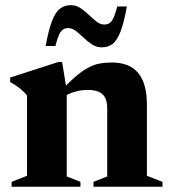

<svg xmlns="http://www.w3.org/2000/svg" viewBox="-20 -708 646 728"><path d="M233 -365V-39L285 -18.5V0H24V-18.5L82.5 -41.5V-345.5Q72 -359.5 56.8 -371.8Q41.5 -384 18.5 -397V-414L201.5 -473H215.5ZM334.5 -18.5 386.5 -39V-298.5Q386.5 -322.5 378.5 -337.8Q370.5 -353 354.2 -360Q338 -367 312.5 -367Q284.5 -367 260 -359Q235.5 -351 217.5 -338L203 -355Q237 -392 263.5 -415Q290 -438 312.2 -450.2Q334.5 -462.5 356.5 -466.8Q378.5 -471 404 -471Q471 -471 504 -431.2Q537 -391.5 537 -311V-41.5L596 -18.5V0H334.5ZM461 -683.5Q450 -621.5 436.8 -587.8Q423.5 -554 406.5 -541.2Q389.5 -528.5 366 -528.5Q346 -528.5 329 -539.5Q312 -550.5 297 -565Q282 -579.5 267.8 -590.5Q253.5 -601.5 239 -601.5Q227.5 -601.5 219 -596Q210.5 -590.5 203.8 -575.8Q197 -561 190 -533.5H153Q164.5 -595.5 177.5 -629Q190.5 -662.5 207.8 -675.5Q225 -688.5 248.5 -688.5Q268.5 -688.5 285.2 -677.2Q302 -666 317 -651.5Q332 -637 346.2 -626Q360.5 -615 375.5 -615Q387.5 -615 395.8 -620.8Q404 -626.5 410.8 -641.2Q417.5 -656 424.5 -683.5Z"/></svg>

Font: Newsreader 36pt
Style: Bold
Weight: 700
Designer: Hugues Gentile
Foundry: Production Type
Version: Version 1.003